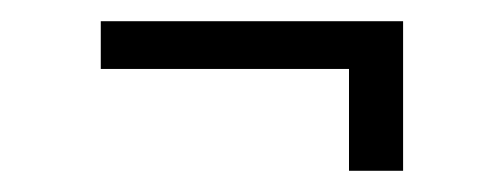

<svg xmlns="http://www.w3.org/2000/svg" viewBox="-20 -369 475 181"><path d="M75 -349H360V-208H309V-304H75Z"/></svg>

Font: Khand Variable Light
Style: Regular
Weight: 300
Designer: Satya Rajpurohit
Foundry: Indian Type Foundry
Version: Version 3.000